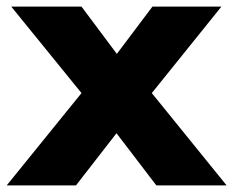

<svg xmlns="http://www.w3.org/2000/svg" viewBox="-31 -559 703 579"><path d="M214.8 -278.3 2.9 -539.1H214.8L321.3 -396.5L428.7 -539.1H636.7L426.8 -278.3L652.3 0H440.4L320.3 -157.2L198.2 0H-10.7Z"/></svg>

Font: Min Sans Black
Style: Regular
Weight: 900
Designer: Jinseong-Kim, NotoSansCJK, Nunito
Foundry: Jinseong-Kim
Version: Version 1.000